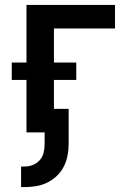

<svg xmlns="http://www.w3.org/2000/svg" viewBox="-20 -540 540 783"><path d="M66 223V139H81Q98 139 114.5 132.5Q131 126 142.5 112.5Q154 99 158 82Q162 65 162 47V0H88V-214H28V-285H88V-520H449V-424H200V-285H291V-214H200V-96H260V47Q260 71 255.5 94.5Q251 118 240 139.5Q229 161 211.5 177.5Q194 194 173 204.5Q152 215 128 219Q104 223 81 223Z"/></svg>

Font: Iosevka SS18
Style: Bold
Weight: 700
Monospace: yes
Designer: Belleve Invis
Foundry: Belleve Invis
Version: Version 25.1.1; ttfautohint (v1.8.4)